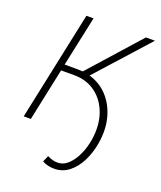

<svg xmlns="http://www.w3.org/2000/svg" viewBox="-130 -603 721 861"><g transform="rotate(20 230.0 -173.0)"><path d="M238 -273Q290 -258 325.5 -219.5Q361 -181 376 -125.5Q391 -70 380 -3Q372 46 351.5 86.5Q331 127 300.5 150.5Q270 174 231 174Q217 174 202.5 171Q188 168 174 160L187 130Q212 143 235 143Q264 143 286.5 121.5Q309 100 324.5 66Q340 32 346 -6Q357 -75 338 -130.5Q319 -186 276 -218.5Q233 -251 172 -251H110L57 0H23L133 -520H167L116 -281H172Q180 -281 188 -280.5Q196 -280 203 -280L417 -520H460Z"/></g></svg>

Font: Raleway ExtraLight
Style: Italic
Weight: 200
Italic angle: -12°
Designer: Matt McInerney, Pablo Impallari, Rodrigo Fuenzalida
Foundry: Matt McInerney, Pablo Impallari, Rodrigo Fuenzalida
Version: Version 4.026